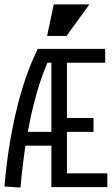

<svg xmlns="http://www.w3.org/2000/svg" viewBox="-38 -846 505 868"><path d="M447.3 -62.5V0H194.3V-187.5H77.1Q62.5 -90.8 54.7 2L-17.6 -2.9Q-2.9 -183.6 35.6 -345.2Q74.2 -506.8 132.8 -625H437.5V-562.5H264.6V-312.5H384.8V-250H264.6V-62.5ZM194.3 -250V-562.5H176.8Q122.1 -438.5 87.9 -250ZM366.2 -826.2 262.7 -683.6H174.8L205.1 -826.2Z"/></svg>

Font: Sudo
Style: Bold
Weight: 700
Monospace: yes
Designer: Jens Kutilek
Foundry: Jens Kutilek
Version: Version 0.040